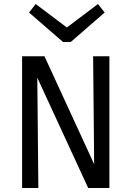

<svg xmlns="http://www.w3.org/2000/svg" viewBox="-20 -935 654 955"><path d="M133.5 -618 134.9 -655H201.3L486 -36.4L485.3 0H418.6ZM524.1 0H449.5L443.2 -655H524.1ZM170.8 0H89.9V-655H164.5ZM500.6 -872.6 331.6 -726H304L300.9 -789.4L467.2 -915ZM124.4 -872.6 157.5 -915 324.5 -789.4 321.4 -726H293.8Z"/></svg>

Font: Intel One Mono Light
Style: Regular
Weight: 300
Monospace: yes
Designer: Fred Shallcrass
Foundry: Frere-Jones Type LLC
Version: Version 1.004